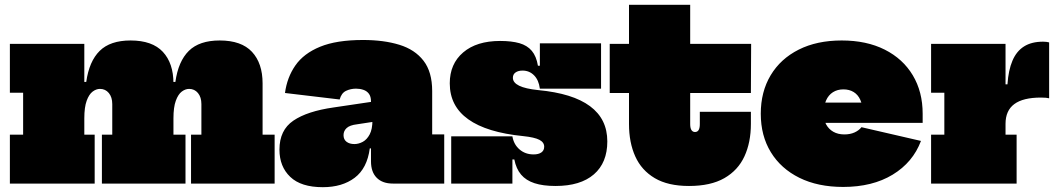

<svg xmlns="http://www.w3.org/2000/svg" viewBox="-20 -762 4376 797"><path d="M773 0V-203H816V-330Q816 -358.5 801.8 -375.8Q787.5 -393 765 -393Q749.5 -393 734.5 -381.8Q719.5 -370.5 709.8 -343.8Q700 -317 700 -271L666 -422H708Q720 -507.5 763.8 -550.8Q807.5 -594 892 -594Q982 -594 1026 -546.8Q1070 -499.5 1070 -416V-203H1120V0ZM21 0V-203H76V-377H21V-580H330V-203H373V0ZM403 0V-203H446V-330Q446 -358.5 431.8 -375.8Q417.5 -393 395 -393Q379.5 -393 364.5 -381.8Q349.5 -370.5 339.8 -343.8Q330 -317 330 -271L296 -422H338Q350 -507.5 393.8 -550.8Q437.5 -594 522 -594Q612 -594 656 -546.8Q700 -499.5 700 -416V-203H750V0Z M1611 0Q1567.5 0 1543.8 -24Q1520 -48 1520 -92V-187L1534 -207L1526 -263L1520 -289V-341Q1520 -361.5 1511.2 -373Q1502.5 -384.5 1488.2 -389.2Q1474 -394 1458 -394Q1435.5 -394 1416.2 -384.8Q1397 -375.5 1390 -349L1163 -376Q1171.5 -440.5 1206 -490.2Q1240.5 -540 1308.8 -568Q1377 -596 1487 -596Q1573 -596 1637.5 -576.2Q1702 -556.5 1738 -510Q1774 -463.5 1774 -384V-204H1824V0ZM1320 15Q1229.5 15 1184.8 -27.8Q1140 -70.5 1140 -141Q1140 -222 1197.8 -261.2Q1255.5 -300.5 1365 -316L1547 -343V-259L1462 -246Q1432 -242.5 1419 -230.5Q1406 -218.5 1406 -201Q1406 -183 1418.5 -173.5Q1431 -164 1451 -164Q1468.5 -164 1485.8 -173.2Q1503 -182.5 1514.5 -204Q1526 -225.5 1526 -263L1549 -146H1515Q1504 -63 1452.2 -24Q1400.5 15 1320 15Z M2286 10Q2234 10 2198.8 -1.5Q2163.5 -13 2143 -37.2Q2122.5 -61.5 2115 -100H2092L2107 -196Q2112.5 -162.5 2136.5 -141.8Q2160.5 -121 2195 -121Q2215.5 -121 2227.2 -129.2Q2239 -137.5 2239 -153Q2239 -171 2219.2 -181.5Q2199.5 -192 2152 -197Q2000.5 -212 1923.8 -266.8Q1847 -321.5 1847 -416Q1847 -497 1902.8 -544.5Q1958.5 -592 2056 -592Q2103.5 -592 2136 -582.8Q2168.5 -573.5 2187.5 -551Q2206.5 -528.5 2213 -489H2236L2221 -394Q2216.5 -429.5 2197 -449.2Q2177.5 -469 2149 -469Q2131 -469 2120 -461.2Q2109 -453.5 2109 -439Q2109 -419 2135 -406.2Q2161 -393.5 2214 -388Q2357.5 -374.5 2429.2 -321.2Q2501 -268 2501 -175Q2501 -86.5 2445.2 -38.2Q2389.5 10 2286 10ZM1853 0V-196H2107V0ZM2221 -394V-582H2475V-394Z M2845 -247Q2845 -230.5 2850.2 -222.2Q2855.5 -214 2865 -214Q2875 -214 2880 -222.2Q2885 -230.5 2885 -247V-298H3097V-248Q3097 -171 3070.2 -113Q3043.5 -55 2986.8 -22.5Q2930 10 2840 10Q2753 10 2698 -22.5Q2643 -55 2617 -112.8Q2591 -170.5 2591 -247V-376H2511V-580H2591V-742H2845V-580H3098L3097 -376H2845Z M3480 14Q3375 14 3298.2 -24Q3221.5 -62 3179.8 -130.2Q3138 -198.5 3138 -290Q3138 -381 3179 -449.5Q3220 -518 3295.5 -556Q3371 -594 3474 -594Q3577 -594 3652.5 -556Q3728 -518 3769 -449.5Q3810 -381 3810 -290Q3810 -280.5 3810 -271.2Q3810 -262 3810 -252H3560Q3561 -262.5 3561 -273.5Q3561 -284.5 3561 -295Q3561 -326 3551.2 -347.5Q3541.5 -369 3523.5 -380Q3505.5 -391 3481 -391Q3456 -391 3437.5 -379.2Q3419 -367.5 3409 -345Q3399 -322.5 3399 -290Q3399 -264.5 3409.5 -245.2Q3420 -226 3439.2 -215Q3458.5 -204 3485 -204Q3509 -204 3527.2 -212.2Q3545.5 -220.5 3556 -234L3803 -177Q3769.5 -88 3685.5 -37Q3601.5 14 3480 14ZM3300 -252V-336H3606L3600 -252Z M4154 -203H4200V0H3845V-203H3900V-377H3845V-580H4154ZM4335 -354Q4329 -355.5 4321.5 -356.2Q4314 -357 4301 -357Q4227 -357 4190.5 -330Q4154 -303 4154 -248L4120 -412H4162Q4166 -471 4182.8 -510.2Q4199.5 -549.5 4230.8 -569.2Q4262 -589 4310 -589Q4317.5 -589 4323.8 -588.2Q4330 -587.5 4335 -586Z"/></svg>

Font: Hepta Slab Black
Style: Regular
Weight: 900
Designer: Michael LaGattuta
Foundry: Michael LaGattuta
Version: Version 1.102